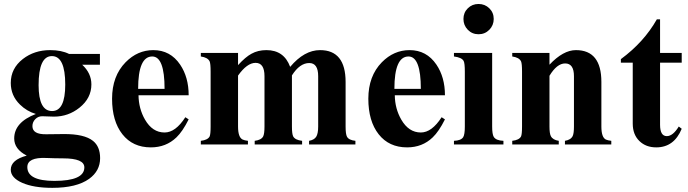

<svg xmlns="http://www.w3.org/2000/svg" viewBox="-20 -720 3428 957"><path d="M479 68.4Q479 131.8 424.3 171.4Q361.8 216.3 240.7 216.3Q147.5 216.3 90.6 191.2Q33.7 166 33.7 126Q33.7 76.7 113.3 55.7Q50.8 23.4 50.8 -29.8Q50.8 -110.4 158.7 -151.9Q113.3 -165.5 79.6 -198.7Q33.7 -243.2 33.7 -306.6Q33.7 -378.9 93.8 -425.8Q150.9 -470.2 230 -470.2Q286.1 -470.2 324.2 -451.2H478V-397.5H389.6Q435.5 -355 435.5 -299.3Q435.5 -230.5 376 -183.1Q320.3 -138.7 249 -138.7Q240.7 -138.7 220.5 -139.6Q200.2 -140.6 190.4 -140.6Q169.9 -140.6 155.8 -126Q141.6 -111.3 141.6 -91.3Q141.6 -49.8 210 -50.8L296.4 -51.8Q400.4 -52.7 443.8 -17.6Q479 10.7 479 68.4ZM305.2 -298.3Q305.2 -440.4 238.8 -440.4Q172.4 -440.4 172.4 -295.4Q172.4 -166.5 239.7 -166.5Q305.2 -166.5 305.2 -298.3ZM400.4 114.3Q400.4 69.3 294.4 69.3Q254.4 69.3 210 67.4Q116.2 63.5 116.2 112.8Q116.2 181.6 251 181.6Q400.4 181.6 400.4 114.3Z M920.4 -125Q890.1 -64.5 859.4 -35.2Q807.6 14.6 731.9 14.6Q641.6 14.6 590.1 -50.8Q538.6 -116.2 538.6 -228Q538.6 -340.8 606 -409.7Q665.5 -470.2 744.1 -470.2Q829.1 -470.2 877.9 -397.9Q920.4 -335 920.4 -245.1H670.4Q671.4 -178.2 702.6 -124Q739.7 -59.6 800.3 -59.6Q855 -59.6 903.8 -135.7ZM800.3 -276.9Q800.3 -438.5 738.8 -438.5Q668.5 -438.5 668.5 -276.9Z M1751.5 0H1520.5V-18.1Q1545.4 -22.5 1555.7 -37.8Q1565.9 -53.2 1565.9 -89.4V-340.3Q1565.9 -405.8 1521.5 -405.8Q1474.1 -405.8 1435.1 -344.2V-89.4Q1435.1 -52.2 1441.4 -40Q1451.2 -22 1485.8 -18.1V0H1249.5V-18.1Q1281.7 -22 1291.5 -39.6Q1298.3 -52.2 1298.3 -89.4V-340.3Q1298.3 -406.7 1253.9 -406.7Q1211.4 -406.7 1166.5 -343.3V-89.4Q1166.5 -35.2 1189.5 -24.4Q1199.2 -20 1215.8 -18.1V0H981V-18.1Q1015.6 -22 1024.9 -40Q1029.8 -50.8 1029.8 -89.4V-362.8Q1029.8 -403.3 1024.9 -414.1Q1015.6 -433.6 981 -438.5V-456.1H1166.5V-395.5Q1204.1 -436.5 1233.4 -452.1Q1265.6 -470.2 1308.1 -470.2Q1395.5 -470.2 1426.3 -386.7Q1496.6 -470.2 1575.2 -470.2Q1702.6 -470.2 1702.6 -311.5V-89.4Q1702.6 -51.3 1709.5 -38.6Q1718.8 -21.5 1751.5 -18.1Z M2197.8 -125Q2167.5 -64.5 2136.7 -35.2Q2085 14.6 2009.3 14.6Q1918.9 14.6 1867.4 -50.8Q1815.9 -116.2 1815.9 -228Q1815.9 -340.8 1883.3 -409.7Q1942.9 -470.2 2021.5 -470.2Q2106.4 -470.2 2155.3 -397.9Q2197.8 -335 2197.8 -245.1H1947.8Q1948.7 -178.2 1980 -124Q2017.1 -59.6 2077.6 -59.6Q2132.3 -59.6 2181.2 -135.7ZM2077.6 -276.9Q2077.6 -438.5 2016.1 -438.5Q1945.8 -438.5 1945.8 -276.9Z M2440.9 -625.5Q2440.9 -593.8 2418.9 -571.5Q2397 -549.3 2365.2 -549.3Q2333.5 -549.3 2311.8 -571.5Q2290 -593.8 2290 -625.5Q2290 -657.2 2311.8 -678.7Q2333.5 -700.2 2365.2 -700.2Q2397 -700.2 2418.9 -678.7Q2440.9 -657.2 2440.9 -625.5ZM2489.3 0H2242.7V-18.1Q2277.8 -19.5 2288.6 -36.1Q2296.9 -49.3 2296.9 -89.4V-362.8Q2296.9 -405.3 2291 -416Q2281.7 -433.6 2242.7 -438.5V-456.1H2433.1V-89.4Q2433.1 -51.3 2440.9 -38.1Q2452.1 -19.5 2489.3 -18.1Z M3026.9 0H2795.9V-18.1Q2825.2 -22.9 2834.5 -42Q2840.8 -55.2 2840.8 -89.4V-340.3Q2840.8 -403.8 2796.9 -403.8Q2755.9 -403.8 2718.8 -342.3V-89.4Q2718.8 -54.7 2725.6 -41.5Q2735.4 -22.5 2765.1 -18.1V0H2533.2V-18.1Q2567.9 -22 2577.1 -40Q2582 -50.8 2582 -89.4V-362.8Q2582 -403.3 2577.1 -414.1Q2567.9 -433.6 2533.2 -438.5V-456.1H2718.8V-397.5Q2787.1 -470.2 2850.6 -470.2Q2977.5 -470.2 2977.5 -311.5V-89.4Q2977.5 -35.2 3000 -24.4Q3009.8 -20 3026.9 -18.1Z M3377.9 -78.1Q3339.8 14.6 3251 14.6Q3199.7 14.6 3167.5 -16.6Q3133.8 -48.8 3133.8 -104V-407.7H3074.7V-425.3Q3189.9 -510.3 3253.9 -623.5H3270V-456.1H3377.9V-407.7H3270V-98.1Q3270 -41.5 3303.7 -41.5Q3334 -41.5 3363.3 -89.4Z"/></svg>

Font: Dai Banna SIL Light
Style: Bold
Weight: 700
Designer: Victor Gaultney
Foundry: SIL International
Version: Version 2.001